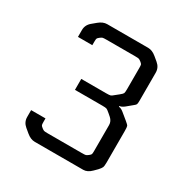

<svg xmlns="http://www.w3.org/2000/svg" viewBox="-161 -836 945 973"><g transform="rotate(30 312.0 -350.0)"><path d="M480 -354 519 -322Q534 -310 536.5 -304Q539 -298 539 -274V-90Q539 -70 535.5 -62Q532 -54 520 -41L502 -23Q479 0 455 0H171Q147 0 123 -20L99 -40Q75 -60 75 -90V-130H159V-111Q159 -96 160.5 -91.5Q162 -87 171 -80Q180 -73 185 -71.5Q190 -70 208 -70H406Q424 -70 429 -71.5Q434 -73 443 -80Q452 -87 453.5 -91.5Q455 -96 455 -111V-262Q455 -284 437 -300L422 -313Q407 -326 401 -328Q395 -330 376 -330H216V-394H362Q381 -394 387 -396Q393 -398 408 -411L423 -423Q438 -435 440.5 -440.5Q443 -446 443 -465V-589Q443 -604 441.5 -608.5Q440 -613 431 -620Q422 -627 417 -628.5Q412 -630 394 -630H229Q210 -630 205 -628.5Q200 -627 191 -620Q182 -613 180.5 -608.5Q179 -604 179 -589V-570H95V-610Q95 -640 119 -660L143 -680Q167 -700 191 -700H431Q455 -700 479 -680L503 -660Q527 -640 527 -610V-446Q527 -429 524.5 -424Q522 -419 509 -409L480 -385Q464 -372 452 -372V-367Q464 -367 480 -354Z"/></g></svg>

Font: Electrolize
Style: Regular
Weight: 400
Designer: Valery Zaveryaev
Foundry: Cyreal (www.cyreal.org)
Version: Version 1.002